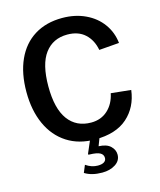

<svg xmlns="http://www.w3.org/2000/svg" viewBox="-138 -849 967 1162"><g transform="rotate(-15 345.5 -268.5)"><path d="M508.5 -721.5C465.5 -741.8 417 -752 363 -752C295.7 -752 237.7 -736.8 189 -706.5C140.3 -676.2 103.2 -632.7 77.5 -576C51.8 -519.3 39 -452.3 39 -375C39 -297.7 52.2 -230 78.5 -172C104.8 -114 142.7 -69.2 192 -37.5C241.3 -5.8 299.7 10 367 10C454.3 10 522 -11.3 570 -54C618 -96.7 646.3 -153 655 -223L530 -236C521.3 -193.3 503 -159.2 475 -133.5C447 -107.8 412.3 -95 371 -95C309 -95 261 -118.2 227 -164.5C193 -210.8 176 -280.3 176 -373C176 -465.7 192.8 -534.5 226.5 -579.5C260.2 -624.5 307 -647 367 -647C413 -647 449.8 -634.3 477.5 -609C505.2 -583.7 523 -549.7 531 -507L657 -517C652.3 -561.7 637.2 -601.8 611.5 -637.5C585.8 -673.2 551.5 -701.2 508.5 -721.5ZM440 193C462.7 178.3 474 158.3 474 133C474 113 466 95.3 450 80C434 64.7 409.3 56.3 376 55L399 -5H340L303 81C301.7 84.3 301.5 86.5 302.5 87.5C303.5 88.5 306 89 310 89C340 89.7 361.7 93.5 375 100.5C388.3 107.5 395 118.3 395 133C395 143.7 390.5 152 381.5 158C372.5 164 359.3 167 342 167C316 167 291 158.7 267 142L248 188C276.7 206 313 215 357 215C389.7 215 417.3 207.7 440 193Z"/></g></svg>

Font: Morrison SemiBold
Style: Regular
Weight: 600
Designer: Pablo Impallari, Rodrigo Fuenzalida (Modified by Dan O. Williams)
Version: Version 0.030; ttfautohint (v1.8.1)